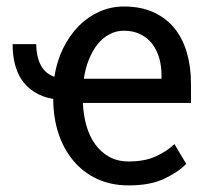

<svg xmlns="http://www.w3.org/2000/svg" viewBox="-20 -558 640 588"><path d="M374 9.8Q440.9 9.8 483.9 -11Q526.9 -31.7 550.3 -56.2L514.2 -116.7Q490.7 -94.2 456.8 -78.9Q422.9 -63.5 374 -63.5Q340.3 -63.5 314.7 -77.6Q289.1 -91.8 271.5 -116.2Q253.9 -140.6 244.6 -173.3Q235.4 -206.1 233.9 -241.7V-242.7H564.9V-301.3Q564.9 -352.5 552.5 -396Q540 -439.5 514.6 -471.2Q489.3 -502.4 450.4 -520.3Q411.6 -538.1 359.4 -538.1Q320.3 -538.1 284.9 -522.5Q249.5 -506.8 221.2 -478.5Q192.9 -449.7 173.3 -409.9Q153.8 -370.1 146.5 -322.8Q117.7 -333 104.5 -359.1Q91.3 -385.3 90.8 -422.9H18.6Q18.6 -390.6 25.1 -363.8Q31.7 -336.9 44.9 -315.9Q60.5 -292 85 -276.4Q109.4 -260.7 143.1 -254.9V-254.4Q143.1 -197.3 159.2 -148.9Q175.3 -100.6 205.1 -65.4Q234.9 -29.8 277.6 -10Q320.3 9.8 374 9.8ZM359.4 -463.9Q389.2 -463.9 410.9 -452.6Q432.6 -441.4 446.8 -422.9Q460.9 -403.8 467.8 -379.4Q474.6 -355 474.6 -328.6V-316.9H236.8Q241.2 -348.1 252 -375Q262.7 -401.9 278.3 -421.9Q293.9 -441.4 314.5 -452.6Q335 -463.9 359.4 -463.9Z"/></svg>

Font: Roboto Mono
Style: Regular
Weight: 400
Monospace: yes
Designer: Google
Version: Version 3.000